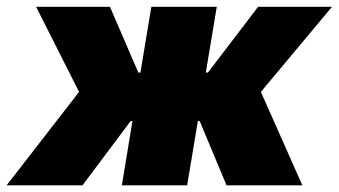

<svg xmlns="http://www.w3.org/2000/svg" viewBox="-57 -556 1016 576"><path d="M-37.1 0 180.2 -280.3 51.3 -535.6H272.9L357.9 -338.4H364.3L397 -535.6H593.3L560.5 -338.4H566.9L717.3 -535.6H939L725.6 -280.3L850.1 0H622.6L542 -192.9H536.6L504.4 0H308.6L340.3 -192.9H335L190.4 0Z"/></svg>

Font: Inter 20pt Black
Style: Italic
Weight: 900
Italic angle: -9.3988°
Version: Version 4.001;git-66647c0bb